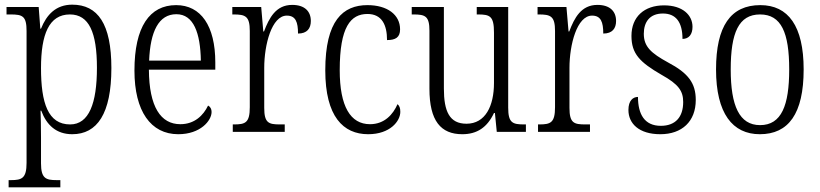

<svg xmlns="http://www.w3.org/2000/svg" viewBox="-20 -566 3518 824"><path d="M17 238H239V207H223C177 207 156 200 156 135V25C156 -22 155 -64 154 -91H157C180 -29 222 10 290 10C397 10 458 -78 458 -274C458 -463 400 -546 290 -546C220 -546 180 -503 156 -443H153L146 -536H8V-504H25C77 -504 94 -497 94 -433V133C94 199 74 207 27 207H17ZM281 -32C186 -32 156 -124 156 -274C156 -418 190 -504 280 -504C362 -504 396 -427 396 -275C396 -123 362 -32 281 -32Z M745 10C841 10 888 -49 888 -85C888 -100 881 -109 873 -113C853 -71 815 -33 754 -33C670 -33 620 -107 619 -267H904V-298C904 -455 842 -544 736 -544C622 -544 557 -451 557 -263C557 -89 627 10 745 10ZM842 -306H620C625 -431 661 -505 737 -505C811 -505 840 -424 842 -306Z M979 0H1202V-32H1182C1133 -32 1114 -38 1114 -103V-275C1114 -374 1146 -499 1211 -499C1249 -499 1259 -471 1259 -422C1298 -422 1314 -444 1314 -476C1314 -517 1288 -545 1234 -545C1164 -545 1135 -489 1113 -431H1110L1101 -536H977V-504H982C1033 -504 1052 -497 1052 -433V-106C1052 -39 1033 -32 984 -32H979Z M1560 10C1654 10 1698 -46 1698 -86C1698 -103 1694 -112 1686 -119C1667 -75 1630 -33 1568 -33C1484 -33 1438 -109 1438 -265C1438 -451 1485 -506 1557 -506C1619 -506 1641 -459 1641 -394C1678 -394 1697 -406 1697 -440C1697 -503 1642 -544 1557 -544C1452 -544 1376 -478 1376 -264C1376 -66 1453 10 1560 10Z M1964 10C2027 10 2071 -19 2100 -81H2104L2112 0H2237V-32H2230C2180 -32 2161 -38 2161 -104V-536H2026V-504H2031C2083 -504 2100 -497 2100 -426V-210C2100 -111 2063 -35 1982 -35C1909 -35 1885 -88 1885 -186V-536H1747V-504H1754C1805 -504 1823 -497 1823 -434V-185C1823 -47 1872 10 1964 10Z M2289 0H2512V-32H2492C2443 -32 2424 -38 2424 -103V-275C2424 -374 2456 -499 2521 -499C2559 -499 2569 -471 2569 -422C2608 -422 2624 -444 2624 -476C2624 -517 2598 -545 2544 -545C2474 -545 2445 -489 2423 -431H2420L2411 -536H2287V-504H2292C2343 -504 2362 -497 2362 -433V-106C2362 -39 2343 -32 2294 -32H2289Z M2814 10C2907 10 2966 -45 2966 -137C2966 -209 2934 -252 2847 -298C2774 -338 2743 -366 2743 -421C2743 -471 2768 -508 2825 -508C2880 -508 2909 -472 2909 -399C2937 -399 2952 -419 2952 -451C2952 -501 2910 -543 2830 -543C2745 -543 2690 -494 2690 -412C2690 -335 2726 -299 2819 -245C2893 -204 2912 -175 2912 -128C2912 -64 2879 -26 2816 -26C2746 -26 2718 -76 2718 -150C2697 -150 2677 -135 2677 -94C2677 -36 2722 10 2814 10Z M3241 10C3364 10 3429 -78 3429 -268C3429 -454 3363 -544 3243 -544C3116 -544 3053 -454 3053 -268C3053 -79 3124 10 3241 10ZM3242 -29C3153 -29 3116 -112 3116 -268C3116 -425 3150 -504 3242 -504C3333 -504 3367 -426 3367 -268C3367 -114 3334 -29 3242 -29Z"/></svg>

Font: Noto Serif Devanagari Condensed Light
Style: Regular
Weight: 300
Width: 3
Designer: Universal Thirst, Indian Type Foundry and the Monotype Design Team
Foundry: Monotype Imaging Inc.
Version: Version 2.004